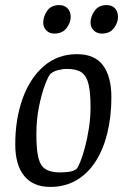

<svg xmlns="http://www.w3.org/2000/svg" viewBox="-20 -726 498 755"><path d="M178 9Q110 9 75 -34.5Q40 -78 40 -158Q40 -258 69 -338.5Q98 -419 152.5 -466Q207 -513 282 -513Q353 -513 385.5 -468.5Q418 -424 418 -344Q418 -269 402.5 -204.5Q387 -140 356.5 -92Q326 -44 281 -17.5Q236 9 178 9ZM216 -48Q233 -48 251.5 -50.5Q270 -53 281 -62Q287 -68 296 -90.5Q305 -113 314 -146.5Q323 -180 329.5 -221Q336 -262 336 -304Q336 -363 328 -395.5Q320 -428 300.5 -441.5Q281 -455 243 -455Q226 -455 207.5 -450Q189 -445 179 -436Q171 -429 157.5 -394Q144 -359 133.5 -307.5Q123 -256 123 -199Q123 -138 131 -105.5Q139 -73 159.5 -60.5Q180 -48 216 -48ZM381 -594Q361 -594 348.5 -606.5Q336 -619 336 -637Q336 -661 352 -683.5Q368 -706 399 -706Q420 -706 432 -693.5Q444 -681 444 -659Q444 -637 428 -615.5Q412 -594 381 -594ZM194 -594Q174 -594 162 -606.5Q150 -619 150 -637Q150 -661 165.5 -683.5Q181 -706 213 -706Q233 -706 245.5 -693.5Q258 -681 258 -659Q258 -637 241.5 -615.5Q225 -594 194 -594Z"/></svg>

Font: Faustina
Style: Italic
Weight: 400
Italic angle: -8°
Designer: Alfonso Garcia
Foundry: http://www.omnibus-type.com
Version: Version 1.200